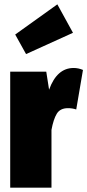

<svg xmlns="http://www.w3.org/2000/svg" viewBox="-20 -864 402 884"><path d="M362 -542 331 -360Q313 -366 293 -366Q257 -366 241.5 -340.5Q226 -315 217 -266V0H27V-534H193L206 -451Q242 -551 319 -551Q341 -551 362 -542ZM244 -844 316 -713 100 -615 50 -705Z"/></svg>

Font: Fira Sans Extra Condensed Black
Style: Regular
Weight: 900
Width: 1
Designer: Carrois Corporate & Edenspiekermann AG
Foundry: Carrois Corporate GbR & Edenspiekermann AG
Version: Version 4.203